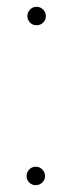

<svg xmlns="http://www.w3.org/2000/svg" viewBox="-20 -541 218 564"><path d="M58.1 0ZM112.3 -23.9Q112.3 -12.7 104.2 -4.9Q96.2 2.9 85 2.9Q73.7 2.9 65.9 -4.9Q58.1 -12.7 58.1 -23.9Q58.1 -35.2 65.9 -43.2Q73.7 -51.3 85 -51.3Q96.2 -51.3 104.2 -43.2Q112.3 -35.2 112.3 -23.9ZM114.7 -493.7Q114.7 -482.4 106.7 -474.6Q98.6 -466.8 87.4 -466.8Q76.2 -466.8 68.4 -474.6Q60.5 -482.4 60.5 -493.7Q60.5 -504.9 68.4 -512.9Q76.2 -521 87.4 -521Q98.6 -521 106.7 -512.9Q114.7 -504.9 114.7 -493.7Z"/></svg>

Font: Heebo Thin
Style: Regular
Weight: 250
Designer: Oded Ezer
Foundry: Meir Sadan
Version: Version 2.001; ttfautohint (v1.5.14-ce02) -l 8 -r 50 -G 200 